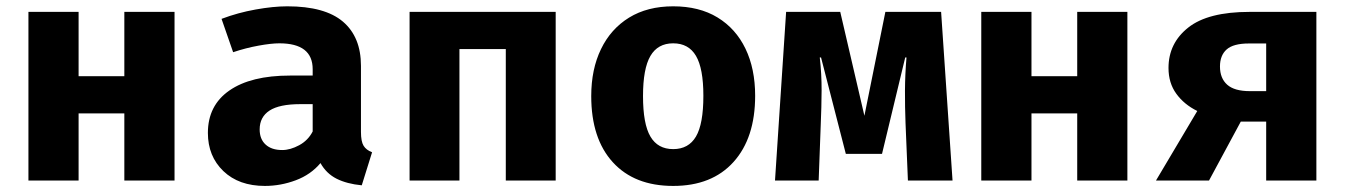

<svg xmlns="http://www.w3.org/2000/svg" viewBox="-20 -583 4348 620"><path d="M381.5 0V-216.9H233.8V0H71.8V-544.6H233.8V-336.9H381.5V-544.6H543.6V0Z M1145.6 -156.9Q1145.6 -126.2 1154.1 -112.3Q1162.6 -98.5 1181.5 -91.3L1148.2 15.4Q1100 10.8 1066.9 -5.9Q1033.8 -22.6 1014.9 -56.4Q983.6 -19 934.9 -0.8Q886.2 17.4 835.4 17.4Q751.3 17.4 701.3 -30.5Q651.3 -78.5 651.3 -153.8Q651.3 -242.6 720.8 -290.8Q790.3 -339 916.4 -339H989.7V-359.5Q989.7 -443.1 882.1 -443.1Q855.9 -443.1 814.9 -435.6Q773.8 -428.2 732.8 -414.4L695.4 -522.1Q748.2 -542.1 805.4 -552.3Q862.6 -562.6 907.7 -562.6Q1029.2 -562.6 1087.4 -513.1Q1145.6 -463.6 1145.6 -370.3ZM891.3 -98.5Q917.4 -98.5 946.2 -114.1Q974.9 -129.7 989.7 -158.5V-246.7H949.7Q882.1 -246.7 850.3 -225.9Q818.5 -205.1 818.5 -165.1Q818.5 -133.8 837.7 -116.2Q856.9 -98.5 891.3 -98.5Z M1613.3 0V-424.6H1463.6V0H1302.6V-544.6H1774.4V0Z M2153.8 -562.6Q2237.9 -562.6 2296.9 -526.7Q2355.9 -490.8 2387.2 -425.9Q2418.5 -361 2418.5 -273.8Q2418.5 -137.4 2348.7 -60Q2279 17.4 2153.8 17.4Q2028.7 17.4 1959 -59Q1889.2 -135.4 1889.2 -272.8Q1889.2 -359.5 1920.8 -424.6Q1952.3 -489.7 2011.5 -526.2Q2070.8 -562.6 2153.8 -562.6ZM2153.8 -443.1Q2104.1 -443.1 2080.3 -402.3Q2056.4 -361.5 2056.4 -272.8Q2056.4 -182.6 2080.3 -142.1Q2104.1 -101.5 2153.8 -101.5Q2203.6 -101.5 2227.4 -142.1Q2251.3 -182.6 2251.3 -273.8Q2251.3 -362.1 2227.4 -402.6Q2203.6 -443.1 2153.8 -443.1Z M3019 -544.6 3055.9 0H2911.8L2904.1 -185.6Q2902.1 -237.4 2902.3 -290.3Q2902.6 -343.1 2907.2 -397.4H2903.1L2828.2 -86.2H2711.3L2631.3 -397.4H2627.2Q2633.3 -344.1 2633.1 -290.8Q2632.8 -237.4 2630.3 -180L2623.6 0H2482.6L2518.5 -544.6H2693.3L2771.3 -209.2L2839 -544.6Z M3458.5 0V-216.9H3310.8V0H3148.7V-544.6H3310.8V-336.9H3458.5V-544.6H3620.5V0Z M3712.8 0 3846.2 -224.6Q3803.6 -245.6 3778.5 -280.3Q3753.3 -314.9 3753.3 -363.6Q3753.3 -443.6 3817.2 -494.1Q3881 -544.6 4014.9 -544.6H4230.8V0H4068.7V-190.3H3986.7L3884.1 0ZM4015.9 -288.7H4068.7V-442.6H4012.8Q3962.6 -442.6 3941 -423.3Q3919.5 -404.1 3919.5 -368.2Q3919.5 -330.3 3942.8 -309.5Q3966.2 -288.7 4015.9 -288.7Z"/></svg>

Font: FiraCode Nerd Font
Style: Bold
Weight: 700
Designer: Carrois Corporate, Edenspiekermann AG, Nikita Prokopov
Foundry: Carrois Corporate, Edenspiekermann AG, Nikita Prokopov
Version: Version 6.002;Nerd Fonts 2.1.0